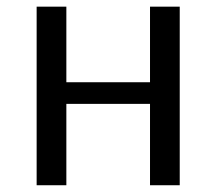

<svg xmlns="http://www.w3.org/2000/svg" viewBox="-20 -548 640 568"><path d="M176.3 -528.3V-304.7H423.8V-528.3H511.7V0H423.8V-240.7H176.3V0H88.4V-528.3Z"/></svg>

Font: Courier New
Style: Regular
Weight: 400
Designer: Steve Matteson
Foundry: Ascender Corporation
Version: Version 2.00.3